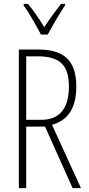

<svg xmlns="http://www.w3.org/2000/svg" viewBox="-20 -969 456 989"><path d="M191 -791H226C251 -838 286 -898 315 -941V-949H294C260 -905 236 -872 208 -829C183 -871 150 -918 124 -949H102V-941C127 -907 165 -840 191 -791ZM175 -714H77V0H115V-317H212L354 0H397L248 -326C332 -350 373 -414 373 -523C373 -664 303 -714 175 -714ZM173 -679C289 -679 335 -633 335 -523C335 -402 279 -352 194 -352H115V-679Z"/></svg>

Font: Noto Sans Ethiopic ExtraCondensed ExtraLight
Style: Regular
Weight: 200
Width: 2
Designer: Monotype Design Team
Foundry: Monotype Imaging Inc.
Version: Version 2.102